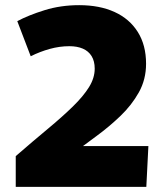

<svg xmlns="http://www.w3.org/2000/svg" viewBox="-20 -724 644 744"><path d="M41 -119Q109 -178 165 -224.5Q221 -271 262 -311Q303 -351 325 -386.5Q347 -422 347 -458Q347 -487 335 -506.5Q323 -526 301 -535.5Q279 -545 249 -545Q211 -545 173 -534.5Q135 -524 99 -506L47 -642Q90 -665 152.5 -684.5Q215 -704 287 -704Q366 -704 424 -677.5Q482 -651 514 -600Q546 -549 546 -477Q546 -416 518 -366Q490 -316 446 -274Q402 -232 353.5 -196.5Q305 -161 265 -131L233 -158H555L547 0H41Z"/></svg>

Font: Murecho Thin Black
Style: Regular
Weight: 900
Version: Version 1.010